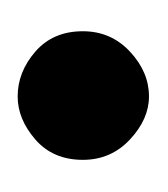

<svg xmlns="http://www.w3.org/2000/svg" viewBox="-6 -178 185 212"><g transform="rotate(90 86.0 -72.5)"><path d="M15 -72Q15 -103 37.5 -124Q60 -145 87 -145Q112 -145 134.5 -124Q157 -103 157 -72Q157 -39 134.5 -19.5Q112 0 87 0Q60 0 37.5 -19.5Q15 -39 15 -72Z"/></g></svg>

Font: Josefin Sans Thin
Style: Bold
Weight: 700
Version: Version 2.000